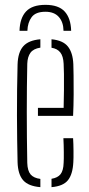

<svg xmlns="http://www.w3.org/2000/svg" viewBox="-20 -767 369 792"><path d="M167.5 -747Q221.5 -747 246.8 -719.5Q272 -692 273.5 -640H242Q241.5 -676 222.5 -697.2Q203.5 -718.5 167.5 -718.5Q127 -718.5 110.5 -696.2Q94 -674 93 -640H60.5Q62 -692.5 87.5 -719.8Q113 -747 167.5 -747ZM52.5 -98Q51.5 -141 50.8 -190Q50 -239 50 -291.2Q50 -343.5 50.5 -396.8Q51 -450 52.5 -501Q54 -551.5 76 -576.2Q98 -601 146.5 -605V-570.5Q117.5 -566 105.5 -549.2Q93.5 -532.5 92.5 -504Q91.5 -458 91 -408Q90.5 -358 90.5 -305.8Q90.5 -253.5 91 -200.5Q91.5 -147.5 92.5 -95Q93.5 -62.5 106.2 -47.5Q119 -32.5 146.5 -29V5Q97 1 75.5 -23.5Q54 -48 52.5 -98ZM192.5 5V-29.5Q218 -33.5 229.8 -48.5Q241.5 -63.5 242.5 -95Q243.5 -110 243.2 -139.8Q243 -169.5 241.5 -197H281.5Q283 -174 283.2 -144Q283.5 -114 282.5 -98Q280 -48 260.2 -23.5Q240.5 1 192.5 5ZM136.5 -289V-322H242.5Q243.5 -357.5 243.8 -394.8Q244 -432 243.8 -461.8Q243.5 -491.5 242.5 -504Q241 -535.5 228.5 -551Q216 -566.5 192.5 -570V-605Q240 -600.5 260.2 -575Q280.5 -549.5 282.5 -502Q283 -491 283.5 -456.2Q284 -421.5 283.8 -376.2Q283.5 -331 281.5 -289Z"/></svg>

Font: Big Shoulders Stencil Text Thin
Style: Regular
Weight: 100
Designer: Patric King
Foundry: XO Type Co
Version: Version 2.001